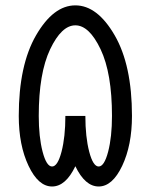

<svg xmlns="http://www.w3.org/2000/svg" viewBox="-20 -674 553 704"><path d="M341.8 9.8Q292 9.8 256.3 -64.5Q220.7 9.8 170.9 9.8Q120.6 9.8 84.7 -65.9Q48.8 -141.6 48.8 -249Q48.8 -435.1 112.3 -544.7Q175.8 -654.3 256.3 -654.3Q336.9 -654.3 400.4 -544.7Q463.9 -435.1 463.9 -249Q463.9 -141.6 428 -65.9Q392.1 9.8 341.8 9.8ZM341.8 -63.5Q362.3 -63.5 376.5 -117.7Q390.6 -171.9 390.6 -249Q390.6 -405.3 348.9 -493.2Q307.1 -581.1 256.3 -581.1Q205.6 -581.1 163.8 -493.2Q122.1 -405.3 122.1 -249Q122.1 -171.9 136.2 -117.7Q150.4 -63.5 170.9 -63.5Q191.4 -63.5 205.6 -117.7Q219.7 -171.9 219.7 -249H293Q293 -171.9 307.1 -117.7Q321.3 -63.5 341.8 -63.5Z"/></svg>

Font: Catrinity
Style: Regular
Weight: 400
Designer: Alexander Lange
Foundry: High-Logic / Made with FontCreator
Version: Version 2.090;May 20, 2024;FontCreator 15.0.0.2974 64-bit